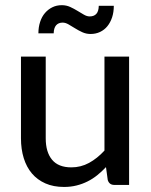

<svg xmlns="http://www.w3.org/2000/svg" viewBox="-20 -732 599 760"><path d="M491 -508V0H432.5Q412.5 0 406.5 -19.5L399.5 -70.5Q383 -53 365 -38.5Q347 -24 326.5 -13.8Q306 -3.5 283 2.2Q260 8 233.5 8Q191.5 8 159.8 -6Q128 -20 106.5 -45.2Q85 -70.5 74 -106Q63 -141.5 63 -184.5V-508H161V-184.5Q161 -130 186 -99.8Q211 -69.5 262.5 -69.5Q300 -69.5 332.5 -87.2Q365 -105 393.5 -136V-508ZM335 -667Q352 -667 361.2 -677Q370.5 -687 371 -709H430.5Q430.5 -684 423.8 -663.5Q417 -643 405 -628.2Q393 -613.5 376 -605.5Q359 -597.5 338.5 -597.5Q321 -597.5 305.8 -604.5Q290.5 -611.5 277 -620Q263.5 -628.5 251.2 -635.5Q239 -642.5 228 -642.5Q211.5 -642.5 202.2 -632Q193 -621.5 192.5 -600H132Q132 -624.5 138.8 -645.2Q145.5 -666 158 -680.5Q170.5 -695 187.2 -703.2Q204 -711.5 224.5 -711.5Q242.5 -711.5 257.8 -704.5Q273 -697.5 286.5 -689.2Q300 -681 312 -674Q324 -667 335 -667Z"/></svg>

Font: LatoLatin Medium
Style: Regular
Weight: 500
Designer: Lukasz Dziedzic with Adam Twardoch and Botio Nikoltchev
Foundry: tyPoland Lukasz Dziedzic
Version: Version 2.015; 2015-08-06; http://www.latofonts.com/